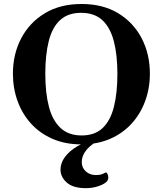

<svg xmlns="http://www.w3.org/2000/svg" viewBox="-20 -728 837 987"><path d="M397.9 14.2Q315.4 14.2 250.2 -14.2Q185.1 -42.5 139.6 -92.5Q94.2 -142.6 70.3 -208.5Q46.4 -274.4 46.4 -349.6Q46.4 -449.7 88.9 -530.8Q131.3 -611.8 210.2 -659.7Q289.1 -707.5 399.4 -707.5Q509.3 -707.5 587.9 -659.7Q666.5 -611.8 708.5 -530.8Q750.5 -449.7 750.5 -349.6Q750.5 -274.4 726.3 -208.5Q702.1 -142.6 656.5 -92.5Q610.8 -42.5 545.7 -14.2Q480.5 14.2 397.9 14.2ZM399.9 -31.7Q467.8 -31.7 507.8 -70.1Q547.9 -108.4 565.7 -179.4Q583.5 -250.5 583.5 -348.6Q583.5 -446.8 564.9 -517.1Q546.4 -587.4 505.6 -624.8Q464.8 -662.1 397 -662.1Q329.6 -662.1 289.1 -624.8Q248.5 -587.4 230.7 -517.1Q212.9 -446.8 212.9 -348.6Q212.9 -250.5 231.4 -179.4Q250 -108.4 291.3 -70.1Q332.5 -31.7 399.9 -31.7ZM495.6 -29.3 507.3 -17.1Q400.4 34.7 400.4 106Q400.4 134.8 421.4 153.3Q442.4 171.9 471.7 171.9Q485.4 171.9 495.8 169.9Q506.3 168 522.9 158.7Q526.9 156.7 531.7 164.6Q536.6 172.4 536.6 184.1Q536.6 200.2 524.4 209.5Q507.8 222.7 479.5 231Q451.2 239.3 421.9 239.3Q355.5 239.3 323.2 210.4Q291 181.6 291 143.6Q291 109.9 314 78.9Q336.9 47.9 377.4 23.9Q418 0 470.2 -11.2Z"/></svg>

Font: Gelasio SemiBold
Style: Regular
Weight: 600
Designer: Eben Sorkin
Foundry: Eben Sorkin
Version: Version 1.008